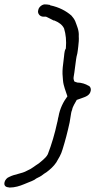

<svg xmlns="http://www.w3.org/2000/svg" viewBox="-28 -713 429 863"><path d="M144 -668C139 -653 151 -638 167 -638H179C190 -632 201 -628 213 -621H216C236 -613 252 -602 260 -585C268 -559 271 -530 268 -495C265 -491 264 -487 263 -483C262 -476 260 -468 260 -461L254 -410C252 -389 253 -371 255 -353C257 -326 268 -303 275 -280C257 -256 241 -225 235 -189C232 -180 232 -171 229 -162C218 -111 204 -64 187 -20C182 -10 174 -2 166 5L147 21C129 32 114 46 94 54C70 68 39 69 14 82C-7 89 -19 122 4 128C6 128 8 129 10 129C11 129 13 130 15 130C39 130 61 123 80 115L102 106C111 103 119 99 127 95C136 87 148 84 158 77C165 71 173 66 181 61C197 49 213 35 225 17C235 0 247 -19 253 -41C265 -79 276 -121 285 -163L292 -206C293 -210 294 -215 296 -219C299 -236 310 -250 317 -264C323 -266 328 -268 337 -271C356 -278 376 -283 380 -306C382 -315 377 -326 369 -328C358 -335 338 -342 319 -342C316 -343 315 -344 313 -344C310 -345 304 -347 305 -350C303 -355 302 -359 303 -367C308 -394 310 -421 314 -446L316 -458C319 -468 321 -479 322 -489C323 -495 323 -500 324 -506C326 -521 327 -536 326 -550C328 -577 317 -598 310 -618C306 -627 300 -635 293 -643C269 -664 237 -681 198 -689L196 -691L182 -693H178C164 -696 146 -682 144 -668Z"/></svg>

Font: Scribbler
Style: Ita
Weight: 400
Designer: Mew Too
Foundry: Cannot Into Space Fonts
Version: Version 1.001